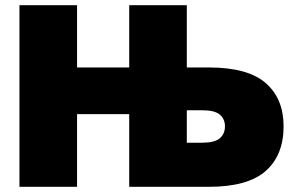

<svg xmlns="http://www.w3.org/2000/svg" viewBox="-20 -720 1135 740"><path d="M55 0V-700H277V-460H478V-700H700V-460H785Q935 -460 1004 -400Q1073 -340 1073 -233Q1073 -122 1004 -61Q935 0 785 0H478V-280H277V0ZM700 -170H760Q807 -170 827 -187Q847 -204 847 -233Q847 -261 827.5 -278Q808 -295 760 -295H700Z"/></svg>

Font: Golos Text ExtraBold
Style: Regular
Weight: 800
Designer: A.Korolkova, Vitaly Kuzmin
Foundry: ParaType Ltd
Version: Version 2.004